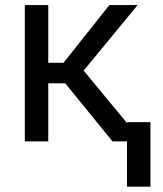

<svg xmlns="http://www.w3.org/2000/svg" viewBox="-20 -548 630 744"><path d="M76.2 0ZM232.9 -225.1H167V0H76.2V-528.3H167V-304.7H226.1L403.8 -528.3H513.2L304.2 -274.4L530.8 0H416ZM563 175.3H472.2V-74.7H563Z"/></svg>

Font: Roboto-o
Style: o-Regular
Weight: 400
Designer: Google
Version: Version 2.134; 2016; ttfautohint (v1.6)